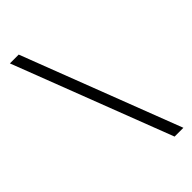

<svg xmlns="http://www.w3.org/2000/svg" viewBox="-244 -766 881 881"><g transform="rotate(-45 197.0 -325.0)"><path d="M23.4 -710.9H80.6L377.4 61H320.3Z"/></g></svg>

Font: TypoPRO Roboto
Style: Regular
Weight: 300
Designer: Google
Version: Version 2.136; 2016